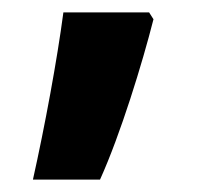

<svg xmlns="http://www.w3.org/2000/svg" viewBox="-20 -154 333 309"><path d="M227 -123 220 -134H82C72 -58 52 50 33 135H141C174 62 209 -52 227 -123Z"/></svg>

Font: Noto Sans Myanmar UI
Style: Bold
Weight: 700
Designer: Monotype Design Team
Foundry: Monotype Imaging Inc.
Version: Version 2.103